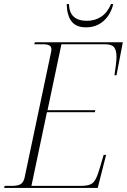

<svg xmlns="http://www.w3.org/2000/svg" viewBox="-33 -921 622 941"><path d="M-13 0 -10 -10H23Q56 -10 69 -19Q82 -28 87 -48L217 -664Q219 -672 219 -680Q219 -704 180 -704H135L138 -714H569L538 -552H528Q532 -580 535 -603.5Q538 -627 538 -643Q538 -675 526 -689.5Q514 -704 483 -704H268L200 -381H434L432 -371H197L121 -10H362Q393 -10 409.5 -17Q426 -24 436.5 -44.5Q447 -65 458 -104L475 -162H487L446 0ZM388 -787Q340 -787 317.5 -816.5Q295 -846 294 -901H305Q307 -819 393 -819Q433 -819 463.5 -839.5Q494 -860 511 -901H522Q510 -850 475 -818.5Q440 -787 388 -787Z"/></svg>

Font: Noto Serif Display SemiCondensed ExtraLight
Style: Italic
Weight: 200
Width: 4
Italic angle: -12°
Designer: Monotype Design Team
Foundry: Monotype Imaging Inc.
Version: Version 2.009